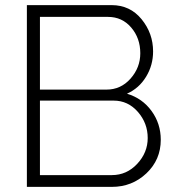

<svg xmlns="http://www.w3.org/2000/svg" viewBox="-20 -730 703 750"><path d="M608 -184Q608 -106 552 -53Q496 0 417 0H85V-710H416Q488 -710 533 -655Q578 -600 578 -529Q578 -475 550.5 -430Q523 -385 476 -364Q536 -346 572 -296.5Q608 -247 608 -184ZM557 -191Q557 -249 518.5 -293Q480 -337 424 -337H136V-46H417Q475 -46 516 -90Q557 -134 557 -191ZM402 -664H136V-380H396Q452 -380 490 -423Q528 -466 528 -522Q528 -581 492.5 -622.5Q457 -664 402 -664Z"/></svg>

Font: Raleway
Style: Light
Weight: 300
Designer: Matt McInerney, Pablo Impallari, Rodrigo Fuenzalida
Foundry: Matt McInerney, Pablo Impallari, Rodrigo Fuenzalida
Version: Version 3.000